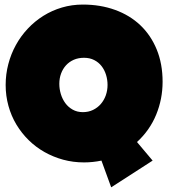

<svg xmlns="http://www.w3.org/2000/svg" viewBox="-20 -716 731 828"><path d="M681.2 -363.3Q681.2 -289.1 653.6 -221.7Q626 -154.3 570.8 -103.5L638.2 -23.4L459.5 91.8L417.5 -23.4Q398.9 -19.5 380.1 -17.6Q361.3 -15.6 342.3 -15.6Q295.4 -15.6 252.4 -27.3Q209.5 -39.1 171.9 -60.3Q134.3 -81.5 103.5 -111.8Q72.8 -142.1 50.5 -179.2Q28.3 -216.3 16.4 -259.5Q4.4 -302.7 4.4 -349.6Q4.4 -396 15.9 -439.7Q27.3 -483.4 48.6 -522Q69.8 -560.5 99.9 -592.5Q129.9 -624.5 167 -647.7Q204.1 -670.9 247.1 -683.6Q290 -696.3 337.4 -696.3Q413.1 -696.3 476.3 -673.3Q539.6 -650.4 585 -607.4Q630.4 -564.5 655.8 -502.7Q681.2 -440.9 681.2 -363.3ZM443.8 -349.6Q443.8 -372.1 437.3 -393.3Q430.7 -414.6 418 -430.9Q405.3 -447.3 386.2 -457Q367.2 -466.8 342.3 -466.8Q317.9 -466.8 298.3 -458.3Q278.8 -449.7 264.9 -434.6Q251 -419.4 243.4 -398.9Q235.8 -378.4 235.8 -354.5Q235.8 -332 242.4 -310.3Q249 -288.6 261.7 -271.2Q274.4 -253.9 293.5 -243.2Q312.5 -232.4 337.4 -232.4Q361.3 -232.4 381.1 -241.9Q400.9 -251.5 414.8 -267.6Q428.7 -283.7 436.3 -304.9Q443.8 -326.2 443.8 -349.6Z"/></svg>

Font: Luckiest Guy RUS-BEL-UKR
Style: Regular
Weight: 400
Designer: Astigmatic (AOETI)
Foundry: Astigmatic (AOETI)
Version: Version 1.00 March 11, 2019, initial release